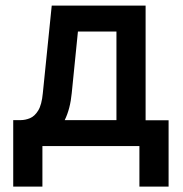

<svg xmlns="http://www.w3.org/2000/svg" viewBox="-20 -528 660 694"><path d="M27.8 146.5V-93.8H54.2Q71.3 -93.8 88.4 -100.8Q105.5 -107.9 118.2 -128.7Q130.9 -149.4 134.8 -191.4L167 -507.8H506.3V-93.3H589.4V146.5H483.9V0H133.3V146.5ZM239.3 -191.4Q233.9 -134.3 213.9 -93.8H400.9V-414.1H261.7Z"/></svg>

Font: Giphurs Medium
Style: Regular
Weight: 500
Version: Version 0.920; ttfautohint (v1.8.4.7-5d5b)